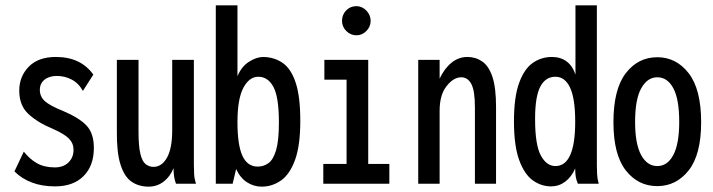

<svg xmlns="http://www.w3.org/2000/svg" viewBox="-20 -687 2665 718"><path d="M186 10Q137 10 99 -4.5Q61 -19 34 -46L69 -120Q90 -93 117.5 -77Q145 -61 185 -61Q217 -61 236 -79.5Q255 -98 255 -127Q255 -151 238 -168.5Q221 -186 178 -205Q122 -228 87 -260Q52 -292 52 -348Q52 -401 87.5 -437.5Q123 -474 189 -474Q282 -474 329 -408L290 -347Q274 -376 248 -389.5Q222 -403 193 -403Q164 -403 146.5 -389Q129 -375 129 -351Q129 -326 147.5 -309Q166 -292 216 -272Q277 -246 304 -217Q331 -188 331 -134Q331 -67 292.5 -28.5Q254 10 186 10Z M536 11Q499 11 472 -7.5Q445 -26 430.5 -72Q416 -118 417 -199V-463H498V-195Q498 -140 505 -111.5Q512 -83 525 -73Q538 -63 554 -63Q585 -63 604.5 -97.5Q624 -132 624 -201V-463H705V-72Q705 -53 706 -35.5Q707 -18 713 0H638Q633 -14 631 -27.5Q629 -41 629 -58Q616 -26 591.5 -7.5Q567 11 536 11Z M959 11Q929 11 903.5 -5.5Q878 -22 863 -55L850 0H787V-667H868V-402Q883 -438 911 -456Q939 -474 965 -474Q1007 -473 1038 -451Q1069 -429 1086 -377Q1103 -325 1103 -235Q1103 -142 1083 -88Q1063 -34 1030 -11.5Q997 11 959 11ZM944 -64Q966 -64 984 -77Q1002 -90 1012.5 -125.5Q1023 -161 1023 -229Q1023 -324 1002.5 -362Q982 -400 946 -400Q912 -400 890 -358.5Q868 -317 868 -230Q868 -145 886.5 -104.5Q905 -64 944 -64Z M1189 0V-74H1276V-389H1193V-463H1357V-74H1436V0ZM1313 -555Q1291 -555 1275 -571Q1259 -587 1259 -609Q1259 -632 1274.5 -648Q1290 -664 1313 -664Q1334 -664 1350 -647.5Q1366 -631 1366 -609Q1366 -587 1350 -571Q1334 -555 1313 -555Z M1544 0V-463H1624V-393Q1642 -431 1668.5 -452.5Q1695 -474 1728 -474Q1759 -474 1783.5 -457Q1808 -440 1821.5 -399.5Q1835 -359 1835 -287V0H1756V-285Q1756 -348 1742.5 -373Q1729 -398 1705 -398Q1676 -398 1650 -365Q1624 -332 1624 -273V0Z M2041 10Q2004 10 1972.5 -12.5Q1941 -35 1921.5 -88.5Q1902 -142 1902 -234Q1902 -323 1921 -376Q1940 -429 1972 -451.5Q2004 -474 2044 -474Q2076 -474 2098.5 -457.5Q2121 -441 2132 -408V-667H2212V-68Q2212 -51 2213 -34Q2214 -17 2219 0H2141Q2135 -14 2133 -26.5Q2131 -39 2131 -57Q2117 -25 2093.5 -7.5Q2070 10 2041 10ZM2057 -66Q2131 -66 2131 -232Q2131 -318 2112 -359Q2093 -400 2057 -400Q2020 -400 2000.5 -363Q1981 -326 1981 -242Q1981 -145 2002.5 -105.5Q2024 -66 2057 -66Z M2438 9Q2366 9 2320 -50Q2274 -109 2274 -230Q2274 -353 2320 -413Q2366 -473 2438 -473Q2509 -473 2555.5 -413Q2602 -353 2602 -230Q2602 -109 2555.5 -50Q2509 9 2438 9ZM2438 -66Q2476 -66 2498 -107.5Q2520 -149 2520 -231Q2520 -316 2498 -357Q2476 -398 2438 -398Q2401 -398 2378 -357Q2355 -316 2355 -231Q2355 -149 2377.5 -107.5Q2400 -66 2438 -66Z"/></svg>

Font: Inconsolata Condensed SemiBold
Style: Regular
Weight: 600
Width: 3
Monospace: yes
Designer: Raph Levien, Cyreal, Brenton Simpson
Foundry: Raph Levien, Cyreal, Google
Version: Version 3.100; ttfautohint (v1.8.4.7-5d5b)